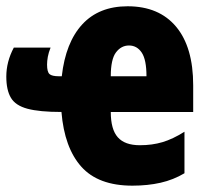

<svg xmlns="http://www.w3.org/2000/svg" viewBox="-25 -582 664 612"><path d="M381.8 -562Q481.9 -562 536.4 -496.8Q590.8 -431.6 590.8 -310.1V-225.1H328.1Q328.1 -169.4 350.6 -144.3Q373 -119.1 420.9 -119.1Q460 -119.1 492.9 -128.9Q525.9 -138.7 563 -162.1V-29.8Q527.8 -8.8 486.8 0.5Q445.8 9.8 397 9.8Q288.1 9.8 234.1 -50.8Q180.2 -111.3 170.9 -225.1Q100.6 -225.1 62.5 -235.4Q24.4 -245.6 9.8 -270.3Q-4.9 -294.9 -4.9 -337.9Q-4.9 -385.3 19 -430.2H136.2Q129.9 -414.6 127.4 -400.9Q125 -387.2 125 -376Q125 -353 132.8 -345.9Q140.6 -338.9 163.1 -338.9H171.9Q184.1 -446.8 237.3 -504.4Q290.5 -562 381.8 -562ZM386.2 -437Q361.3 -437 344.7 -415Q328.1 -393.1 328.1 -338.9H441.9Q441.9 -391.6 426.8 -414.3Q411.6 -437 386.2 -437Z"/></svg>

Font: Open Sans Condensed ExtraBold
Style: Regular
Weight: 800
Width: 3
Designer: Monotype Design Team
Foundry: Monotype Imaging Inc.
Version: Version 3.000; ttfautohint (v1.8.4)